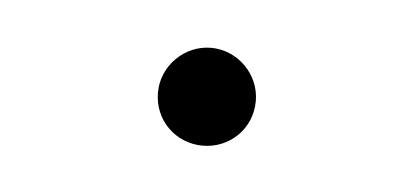

<svg xmlns="http://www.w3.org/2000/svg" viewBox="-24 -331 278 129"><g transform="rotate(5 115.0 -266.0)"><path d="M115 -233C133 -233 148 -247 148 -266C148 -284 133 -299 115 -299C97 -299 82 -284 82 -266C82 -247 97 -233 115 -233Z"/></g></svg>

Font: Talent ExtraLight
Style: Regular
Weight: 200
Designer: Mike Powis
Version: Version 1.001;hotconv 1.0.109;makeotfexe 2.5.65596